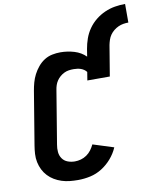

<svg xmlns="http://www.w3.org/2000/svg" viewBox="-101 -1033 920 1119"><g transform="rotate(-10 358.5 -473.5)"><path d="M270 8Q245 8 220.5 5.5Q196 3 173 -4.5Q150 -12 130 -24Q110 -36 94 -53Q78 -70 67.5 -91Q57 -112 52 -136Q47 -160 48.5 -185Q50 -210 54 -234L106 -549Q110 -573 116.5 -596.5Q123 -620 134.5 -642.5Q146 -665 163 -685.5Q180 -706 201.5 -719.5Q223 -733 247.5 -738Q272 -743 296 -743Q317 -743 337.5 -740Q358 -737 378 -731Q398 -725 415 -715Q432 -705 446 -691L453 -735Q458 -765 468.5 -795Q479 -825 497.5 -851.5Q516 -878 541.5 -898.5Q567 -919 596.5 -932Q626 -945 656.5 -950Q687 -955 717 -955V-845Q702 -845 687 -842.5Q672 -840 657.5 -833.5Q643 -827 630 -816.5Q617 -806 608 -793Q599 -780 594 -765Q589 -750 586 -735L556 -554H423L431 -603Q425 -611 416.5 -617Q408 -623 398 -626.5Q388 -630 377 -631.5Q366 -633 355 -633Q341 -633 327 -631Q313 -629 299.5 -622.5Q286 -616 274.5 -606Q263 -596 255 -584Q247 -572 242.5 -558.5Q238 -545 236 -531L184 -216Q180 -195 182 -173Q184 -151 196 -134Q208 -117 228 -109.5Q248 -102 270 -102Q288 -102 306 -107Q324 -112 340 -123Q356 -134 367.5 -149.5Q379 -165 387 -182L510 -143Q495 -108 469.5 -78.5Q444 -49 411.5 -28.5Q379 -8 342.5 0Q306 8 270 8Z"/></g></svg>

Font: Iosevka Curly XBdEx
Style: Italic
Weight: 800
Width: 7
Italic angle: -9°
Monospace: yes
Designer: Belleve Invis
Foundry: Belleve Invis
Version: Version 11.1.0; ttfautohint (v1.8.3)